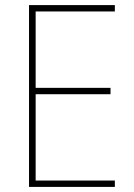

<svg xmlns="http://www.w3.org/2000/svg" viewBox="-20 -734 528 754"><path d="M431 0V-25H120V-364H414V-389H120V-689H431V-714H94V0Z"/></svg>

Font: Noto Sans Lao SemiCondensed Thin
Style: Regular
Weight: 100
Width: 4
Designer: Monotype Design Team
Foundry: Monotype Imaging Inc.
Version: Version 2.003